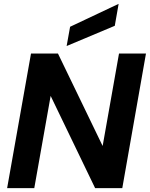

<svg xmlns="http://www.w3.org/2000/svg" viewBox="-20 -977 778 997"><path d="M598 -699H738L615 0H474L243 -479L158 0H17L141 -699H281L513 -219ZM344 -838 596 -957 576 -843 326 -738Z"/></svg>

Font: Poppins SemiBold
Style: Italic
Weight: 600
Italic angle: -10°
Designer: Ninad Kale (Devanagari), Jonny Pinhorn (Latin)
Foundry: Indian Type Foundry
Version: Version 3.200;PS 1.000;hotconv 16.6.54;makeotf.lib2.5.65590